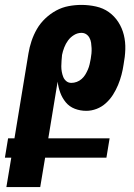

<svg xmlns="http://www.w3.org/2000/svg" viewBox="-26 -763 546 783"><path d="M138 0H0L20 -120H-6L7 -199H33L90 -545Q94 -570 102.5 -595.5Q111 -621 124.5 -644.5Q138 -668 158.5 -687.5Q179 -707 203 -720Q227 -733 253.5 -738Q280 -743 306 -743Q336 -743 365.5 -736.5Q395 -730 418 -713.5Q441 -697 456.5 -673Q472 -649 479 -620.5Q486 -592 485 -561.5Q484 -531 478 -500Q475 -479 469.5 -458Q464 -437 455.5 -416.5Q447 -396 435 -377Q423 -358 406 -342.5Q389 -327 368 -319Q347 -311 326 -311Q301 -311 279 -319.5Q257 -328 242.5 -345.5Q228 -363 220 -384.5Q212 -406 209 -430L171 -199H421L408 -120H158ZM265 -425Q276 -425 287 -429Q298 -433 307 -441Q316 -449 322 -459Q328 -469 332.5 -479.5Q337 -490 339.5 -501Q342 -512 344 -523Q346 -534 347 -545Q348 -556 347.5 -567Q347 -578 345.5 -588.5Q344 -599 339 -608.5Q334 -618 325.5 -623.5Q317 -629 306 -629Q290 -629 275.5 -620Q261 -611 251.5 -598Q242 -585 236 -569.5Q230 -554 227 -539Q226 -527 225 -515.5Q224 -504 224 -492.5Q224 -481 226 -470Q228 -459 232 -449Q236 -439 244.5 -432Q253 -425 265 -425Z"/></svg>

Font: Iosevka Heavy Oblique
Style: Regular
Weight: 900
Italic angle: -9°
Monospace: yes
Designer: Belleve Invis
Foundry: Belleve Invis
Version: Version 32.5.0; ttfautohint (v1.8.4)